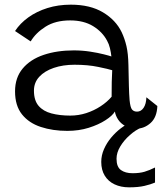

<svg xmlns="http://www.w3.org/2000/svg" viewBox="-20 -550 694 823"><path d="M644.5 168V232.5Q626 240.5 599.2 246.8Q572.5 253 533.5 253Q498 253 471 240.2Q444 227.5 429 203Q414 178.5 414 144Q414 116 425.8 89.2Q437.5 62.5 456.5 39.8Q475.5 17 498.2 -0.2Q521 -17.5 543.5 -27L585 -2.5Q561.5 7 536.8 28.8Q512 50.5 495.8 77.2Q479.5 104 479.5 130.5Q479.5 165.5 498.5 179Q517.5 192.5 548 192.5Q578.5 192.5 599.5 186.2Q620.5 180 644.5 168ZM268.5 11Q206 11 155 -5.8Q104 -22.5 74.2 -59.8Q44.5 -97 44.5 -158.5Q44.5 -217 77.2 -256.2Q110 -295.5 167.2 -314.8Q224.5 -334 296.5 -334Q332 -334 366 -328.8Q400 -323.5 424.8 -317.2Q449.5 -311 457.5 -308Q455.5 -326 451.2 -343.8Q447 -361.5 439 -375.5Q419 -413.5 379 -438Q339 -462.5 280.5 -462.5Q218 -462.5 175.5 -435.8Q133 -409 111.5 -372.5L44.5 -417Q66 -450 101.5 -475.5Q137 -501 183.2 -515.5Q229.5 -530 283.5 -530Q366.5 -530 421.5 -497Q476.5 -464 501.5 -412Q514.5 -384.5 522 -352.5Q529.5 -320.5 530.5 -271.5Q531.5 -217 532.5 -180.8Q533.5 -144.5 535.5 -120.5Q538.5 -89.5 546 -80.5Q553.5 -71.5 567.5 -71.5Q584.5 -71.5 595.5 -87.8Q606.5 -104 607.5 -133L654.5 -95.5Q652.5 -47 625.5 -22.8Q598.5 1.5 564 1.5Q537 1.5 517 -9.8Q497 -21 486 -38Q475 -55 472.5 -72Q462 -54 432.2 -34.8Q402.5 -15.5 360.2 -2.2Q318 11 268.5 11ZM281 -54.5Q316.5 -54.5 349.8 -65.2Q383 -76 411.2 -94.5Q439.5 -113 458.5 -135.5Q458.5 -171.5 459 -198.5Q459.5 -225.5 461 -249Q445.5 -254 401 -263.2Q356.5 -272.5 299.5 -272.5Q250 -272.5 210.5 -259Q171 -245.5 148.2 -220.8Q125.5 -196 125.5 -161.5Q125.5 -119.5 145.5 -96.2Q165.5 -73 200.8 -63.8Q236 -54.5 281 -54.5Z"/></svg>

Font: Grandstander Thin Light
Style: Regular
Weight: 300
Version: Version 1.200